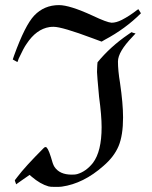

<svg xmlns="http://www.w3.org/2000/svg" viewBox="-20 -706 594 752"><path d="M522 -670Q532 -655 532 -654Q471 -593 390 -550L378 -543L343 -556Q223 -601 190 -601Q180 -601 174 -600Q122 -592 84 -534Q73 -519 53 -476Q49 -463 48 -463Q44 -465 39 -468L30 -473L35 -488Q78 -607 114 -645Q153 -686 211 -686Q253 -686 342 -645Q399 -618 417 -617Q435 -617 457 -628Q488 -644 517 -667ZM43 16Q43 15 42 12Q41 9 39.5 5.5Q38 2 38 0L48 -13Q78 -53 150 -125Q154 -130 159 -130Q167 -130 179 -92Q187 -62 193 -53Q213 -22 261 -22Q276 -22 282 -24Q317 -34 344 -68Q378 -113 378 -208Q378 -253 368 -327Q360 -413 360 -424Q360 -430 360.5 -439.5Q361 -449 361 -451L362 -462Q412 -523 482 -571L495 -580L503 -577L511 -575L499 -562Q442 -503 442 -465Q442 -430 450 -382Q462 -300 462 -246Q462 -176 444.5 -134Q427 -92 385 -56Q307 13 222 25Q217 26 195 26Q176 26 170 24Q138 15 104 -14L96 -21L70 -3Z"/></svg>

Font: KaTeX_Fraktur
Style: Regular
Weight: 400
Version: Version 1.1; ttfautohint (v1.3)